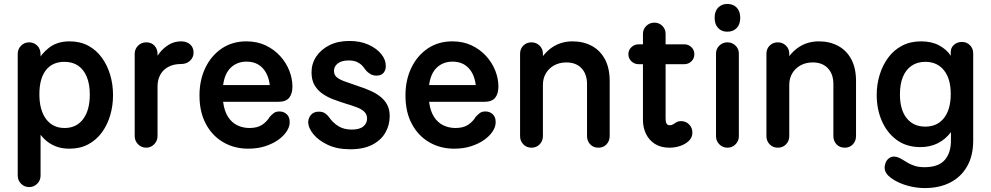

<svg xmlns="http://www.w3.org/2000/svg" viewBox="-20 -740 5032 975"><path d="M333 15Q292 15 261.5 2.5Q231 -10 209 -30.5Q187 -51 172 -76L186 -84V152Q186 176 169 193Q152 210 128 210Q104 210 87 193Q70 176 70 152V-466Q70 -491 87 -508Q104 -525 128 -525Q152 -525 169.5 -508Q187 -491 186 -459L185 -421L171 -426Q188 -466 229.5 -498Q271 -530 333 -530Q387 -530 428 -508Q469 -486 497 -447.5Q525 -409 539.5 -360Q554 -311 554 -257Q554 -203 539.5 -154Q525 -105 497 -67Q469 -29 428 -7Q387 15 333 15ZM308 -90Q368 -90 402 -135Q436 -180 436 -260Q436 -312 421 -349Q406 -386 377.5 -406Q349 -426 307 -426Q246 -426 213 -383.5Q180 -341 180 -261Q180 -181 214 -135.5Q248 -90 308 -90Z M722 10Q698 10 681 -7.5Q664 -25 664 -49V-467Q664 -491 681 -508Q698 -525 723 -525Q749 -525 764.5 -508Q780 -491 780 -467V-413L764 -428Q774 -451 793 -474.5Q812 -498 839 -514Q866 -530 900 -530Q928 -530 945.5 -514.5Q963 -499 963 -473Q963 -449 945.5 -432Q928 -415 900 -415Q861 -415 834 -400Q807 -385 793.5 -359.5Q780 -334 780 -302V-49Q780 -25 763 -7.5Q746 10 722 10Z M1240 15Q1170 15 1114 -17.5Q1058 -50 1025.5 -110.5Q993 -171 993 -255Q993 -334 1023 -396Q1053 -458 1106.5 -494Q1160 -530 1231 -530Q1286 -530 1329 -509.5Q1372 -489 1402.5 -455.5Q1433 -422 1449 -381.5Q1465 -341 1465 -300Q1465 -264 1448.5 -243.5Q1432 -223 1393 -223H1113Q1119 -176 1138 -146.5Q1157 -117 1185.5 -103.5Q1214 -90 1247 -90Q1287 -90 1311.5 -106.5Q1336 -123 1350 -147Q1359 -157 1370 -165.5Q1381 -174 1399 -174Q1422 -174 1437 -159Q1452 -144 1451 -118Q1451 -96 1435.5 -72.5Q1420 -49 1392.5 -29.5Q1365 -10 1326.5 2.5Q1288 15 1240 15ZM1113 -308H1350Q1343 -364 1312.5 -395.5Q1282 -427 1232 -427Q1185 -427 1153 -397.5Q1121 -368 1113 -308Z M1759 18Q1692 18 1644.5 -4.5Q1597 -27 1571.5 -58.5Q1546 -90 1545 -118Q1545 -140 1559 -156.5Q1573 -173 1599 -173Q1619 -173 1631.5 -164Q1644 -155 1650 -146Q1670 -117 1698 -99.5Q1726 -82 1766 -82Q1806 -82 1825 -98Q1844 -114 1844 -138Q1844 -158 1831 -171.5Q1818 -185 1793.5 -194.5Q1769 -204 1735 -214Q1703 -224 1672.5 -235.5Q1642 -247 1617 -264.5Q1592 -282 1577 -308Q1562 -334 1562 -373Q1562 -417 1586 -453Q1610 -489 1653 -510.5Q1696 -532 1754 -532Q1810 -532 1851.5 -513Q1893 -494 1916 -465.5Q1939 -437 1939 -407Q1940 -385 1928 -370.5Q1916 -356 1892 -356Q1874 -356 1860 -364.5Q1846 -373 1837 -384Q1830 -395 1820 -406Q1810 -417 1793.5 -425Q1777 -433 1750 -433Q1715 -433 1695.5 -418Q1676 -403 1676 -380Q1676 -359 1691 -347Q1706 -335 1733.5 -325.5Q1761 -316 1801 -302Q1835 -291 1863.5 -278Q1892 -265 1913.5 -247.5Q1935 -230 1947 -206.5Q1959 -183 1959 -150Q1959 -105 1937 -66.5Q1915 -28 1870.5 -5Q1826 18 1759 18Z M2286 15Q2216 15 2160 -17.5Q2104 -50 2071.5 -110.5Q2039 -171 2039 -255Q2039 -334 2069 -396Q2099 -458 2152.5 -494Q2206 -530 2277 -530Q2332 -530 2375 -509.5Q2418 -489 2448.5 -455.5Q2479 -422 2495 -381.5Q2511 -341 2511 -300Q2511 -264 2494.5 -243.5Q2478 -223 2439 -223H2159Q2165 -176 2184 -146.5Q2203 -117 2231.5 -103.5Q2260 -90 2293 -90Q2333 -90 2357.5 -106.5Q2382 -123 2396 -147Q2405 -157 2416 -165.5Q2427 -174 2445 -174Q2468 -174 2483 -159Q2498 -144 2497 -118Q2497 -96 2481.5 -72.5Q2466 -49 2438.5 -29.5Q2411 -10 2372.5 2.5Q2334 15 2286 15ZM2159 -308H2396Q2389 -364 2358.5 -395.5Q2328 -427 2278 -427Q2231 -427 2199 -397.5Q2167 -368 2159 -308Z M2679 10Q2654 10 2637.5 -7Q2621 -24 2621 -49V-467Q2621 -492 2637.5 -508.5Q2654 -525 2679 -525Q2703 -525 2720 -508.5Q2737 -492 2737 -467V-404L2713 -419Q2745 -475 2788.5 -502.5Q2832 -530 2888 -530Q2942 -530 2985 -507Q3028 -484 3052 -439Q3076 -394 3076 -329V-49Q3076 -24 3060 -7Q3044 10 3019 10Q2993 10 2977 -7Q2961 -24 2961 -49V-313Q2961 -364 2933 -393.5Q2905 -423 2856 -423Q2821 -423 2794 -408Q2767 -393 2752 -367.5Q2737 -342 2737 -309V-49Q2737 -24 2720.5 -7Q2704 10 2679 10Z M3380 10Q3336 10 3306 -9Q3276 -28 3260.5 -60Q3245 -92 3245 -131V-568Q3245 -592 3262 -608.5Q3279 -625 3303 -625Q3327 -625 3343.5 -608.5Q3360 -592 3360 -568V-137Q3360 -122 3364.5 -113Q3369 -104 3382 -104Q3392 -104 3399.5 -109.5Q3407 -115 3416 -120Q3425 -125 3438 -125Q3463 -125 3479.5 -108Q3496 -91 3496 -67Q3496 -42 3478.5 -25Q3461 -8 3434.5 1Q3408 10 3380 10ZM3223 -414Q3202 -414 3186.5 -428.5Q3171 -443 3171 -465Q3171 -486 3186.5 -500.5Q3202 -515 3223 -515H3454Q3476 -515 3491 -500.5Q3506 -486 3506 -465Q3506 -443 3491 -428.5Q3476 -414 3454 -414Z M3674 10Q3650 10 3633 -7Q3616 -24 3616 -48V-468Q3616 -492 3633 -508.5Q3650 -525 3674 -525Q3698 -525 3715 -508.5Q3732 -492 3732 -468V-48Q3732 -24 3715 -7Q3698 10 3674 10ZM3673 -579Q3645 -579 3627 -597.5Q3609 -616 3609 -650Q3609 -683 3627 -701.5Q3645 -720 3673 -720Q3703 -720 3721 -701.5Q3739 -683 3739 -650Q3739 -616 3721 -597.5Q3703 -579 3673 -579Z M3930 10Q3905 10 3888.5 -7Q3872 -24 3872 -49V-467Q3872 -492 3888.5 -508.5Q3905 -525 3930 -525Q3954 -525 3971 -508.5Q3988 -492 3988 -467V-404L3964 -419Q3996 -475 4039.5 -502.5Q4083 -530 4139 -530Q4193 -530 4236 -507Q4279 -484 4303 -439Q4327 -394 4327 -329V-49Q4327 -24 4311 -7Q4295 10 4270 10Q4244 10 4228 -7Q4212 -24 4212 -49V-313Q4212 -364 4184 -393.5Q4156 -423 4107 -423Q4072 -423 4045 -408Q4018 -393 4003 -367.5Q3988 -342 3988 -309V-49Q3988 -24 3971.5 -7Q3955 10 3930 10Z M4654 7Q4583 7 4533.5 -29.5Q4484 -66 4458 -126Q4432 -186 4432 -258Q4432 -311 4447 -360Q4462 -409 4490.5 -447.5Q4519 -486 4561 -508Q4603 -530 4657 -530Q4711 -530 4749 -509.5Q4787 -489 4808 -457V-476Q4808 -498 4824.5 -512.5Q4841 -527 4865 -527Q4889 -527 4905.5 -510.5Q4922 -494 4922 -469V-26Q4922 51 4891 105Q4860 159 4805 187Q4750 215 4677 215Q4639 215 4603 206.5Q4567 198 4538.5 184Q4510 170 4492 153Q4478 139 4474 124.5Q4470 110 4475 94Q4479 75 4495 63Q4511 51 4534 57Q4550 62 4563 70.5Q4576 79 4591 87.5Q4606 96 4626 102.5Q4646 109 4675 109Q4745 109 4777 73Q4809 37 4809 -26V-69Q4781 -32 4742 -12.5Q4703 7 4654 7ZM4678 -97Q4740 -97 4774 -141Q4808 -185 4808 -263Q4808 -340 4773.5 -383Q4739 -426 4679 -426Q4638 -426 4609 -406Q4580 -386 4565 -349.5Q4550 -313 4550 -261Q4550 -182 4584.5 -139.5Q4619 -97 4678 -97Z"/></svg>

Font: National Park SemiBold
Style: Regular
Weight: 600
Designer: Andrea Herstowski, Ben Hoepner
Version: Version 1.009